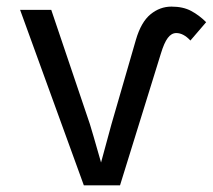

<svg xmlns="http://www.w3.org/2000/svg" viewBox="-20 -558 641 578"><path d="M496.1 -538.1Q531.2 -538.1 555.4 -525.1Q579.6 -512.2 600.6 -491.2L553.2 -436Q532.2 -458.5 510.7 -458.5Q496.1 -458.5 485.1 -443.8Q474.1 -429.2 464.4 -397L341.3 0H232.4L40.5 -528.3H134.3L250.5 -184.6Q256.8 -165 284.2 -68.8L315.4 -183.6L389.2 -438.5Q404.8 -491.7 433.1 -514.9Q461.4 -538.1 496.1 -538.1Z"/></svg>

Font: Liberation Mono
Style: Regular
Weight: 400
Monospace: yes
Designer: Steve Matteson
Foundry: Ascender Corporation
Version: Version 2.1.5